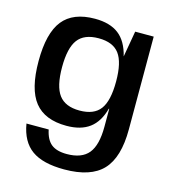

<svg xmlns="http://www.w3.org/2000/svg" viewBox="-107 -600 815 900"><g transform="rotate(15 300.0 -150.0)"><path d="M417 -119.1H415Q397 -52.7 355 -21.5Q313 9.8 243.2 9.8Q138.2 9.8 88.6 -52.2Q39.1 -114.3 39.1 -250Q39.1 -385.7 88.6 -447.8Q138.2 -509.8 244.1 -509.8Q316.9 -509.8 359.4 -477.1Q401.9 -444.3 418.9 -374L440.9 -500H530.8V-49.8Q530.8 86.4 472.7 148.2Q414.6 210 286.1 210Q182.1 210 128.2 171.4Q74.2 132.8 60.1 47.9H168Q177.7 95.7 203.9 116.5Q230 137.2 278.8 137.2Q351.6 137.2 384.3 97.2Q417 57.1 417 -32.2ZM152.8 -251Q152.8 -157.7 183.8 -116.5Q214.8 -75.2 284.2 -75.2Q354 -75.2 384.5 -116.2Q415 -157.2 415 -251Q415 -343.8 384.5 -384.8Q354 -425.8 284.2 -425.8Q214.4 -425.8 183.6 -384.8Q152.8 -343.8 152.8 -251Z"/></g></svg>

Font: Fivo Sans Modern Med
Style: Regular
Weight: 450
Designer: Alexander Slobzheninov
Foundry: Alexander Slobzheninov
Version: 1.0